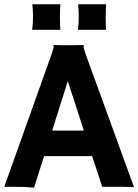

<svg xmlns="http://www.w3.org/2000/svg" viewBox="-25 -857 635 881"><path d="M131.3 3.9Q89.4 0 33.2 0H-5.4L207 -595.2Q221.2 -635.3 221.2 -641.8Q221.2 -648.4 220.7 -649.9L221.2 -650.9Q252.9 -649.4 288.6 -649.4Q317.9 -649.4 358.9 -650.4L359.4 -649.4Q358.4 -647.5 358.4 -644Q358.4 -634.8 373 -594.7L589.8 1.5Q580.1 1 566.9 1Q566.9 1 541.5 0Q529.3 0 519.5 0H443.8L397.9 -140.6H177.2ZM359.9 -257.8 286.1 -484.9 214.4 -257.8ZM461.9 -837.4Q460 -813 460 -775.1Q460 -737.3 461.9 -720.2H332.5Q336.4 -750.5 336.4 -780Q336.4 -809.6 333.5 -837.4ZM252 -837.4Q250 -813 250 -775.1Q250 -737.3 252 -720.2H122.6Q126.5 -750.5 126.5 -780Q126.5 -809.6 123.5 -837.4Z"/></svg>

Font: Hammersmith One
Style: Regular
Weight: 400
Designer: Nicole Fally
Foundry: Nicole Fally
Version: Version 1.003